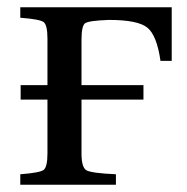

<svg xmlns="http://www.w3.org/2000/svg" viewBox="-20 -510 516 530"><path d="M36 0V-29Q90 -33 100.5 -41Q111 -49 111 -87V-235H37V-275H111V-403Q111 -441 100.5 -449Q90 -457 36 -461V-490H454V-342H423Q413 -412 387 -433.5Q361 -455 281 -455H280Q224 -453 214.5 -445.5Q205 -438 205 -400V-275H376V-235H205V-86Q205 -48 218.5 -40Q232 -32 300 -29V0Z"/></svg>

Font: Linguistics Pro
Style: Regular
Weight: 400
Designer: Stefan Peev, Context Ltd
Foundry: Stefan Peev, Context Ltd
Version: Version 001.000